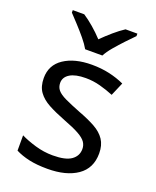

<svg xmlns="http://www.w3.org/2000/svg" viewBox="-144 -850 767 944"><g transform="rotate(20 239.5 -378.0)"><path d="M434 -148Q434 -70 376 -30Q318 10 220 10Q164 10 123.5 1Q83 -8 52 -24V-104Q84 -88 129.5 -74.5Q175 -61 222 -61Q289 -61 319 -82.5Q349 -104 349 -140Q349 -160 338 -176Q327 -192 298.5 -208Q270 -224 217 -244Q165 -264 128 -284Q91 -304 71 -332Q51 -360 51 -404Q51 -472 106.5 -509Q162 -546 252 -546Q301 -546 343.5 -536.5Q386 -527 423 -510L393 -440Q359 -454 322 -464Q285 -474 246 -474Q192 -474 163.5 -456.5Q135 -439 135 -409Q135 -387 148 -371.5Q161 -356 191.5 -341.5Q222 -327 273 -307Q324 -288 360 -268Q396 -248 415 -219.5Q434 -191 434 -148ZM194 -606Q181 -629 159 -655.5Q137 -682 113 -708Q89 -734 71 -753V-766H131Q157 -749 185 -725Q213 -701 238 -674Q265 -701 293 -725Q321 -749 347 -766H409V-753Q390 -734 365.5 -708Q341 -682 318.5 -655.5Q296 -629 284 -606Z"/></g></svg>

Font: Noto Sans Avestan
Style: Regular
Weight: 400
Designer: Monotype Design Team
Foundry: Monotype Imaging Inc.
Version: Version 2.003; ttfautohint (v1.8.4.7-5d5b)